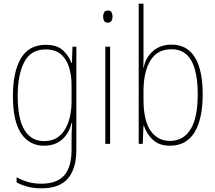

<svg xmlns="http://www.w3.org/2000/svg" viewBox="-20 -780 1168 1041"><path d="M228 -537Q289 -537 321 -507.5Q353 -478 367 -439H370L373 -527H394V32Q394 133 349 187Q304 241 204 241Q164 241 131 232.5Q98 224 70 209V181Q99 197 131.5 206.5Q164 216 204 216Q289 216 328.5 170.5Q368 125 368 32V-14Q368 -39 368.5 -61Q369 -83 371 -113H368Q355 -58 317 -24Q279 10 219 10Q139 10 94.5 -56.5Q50 -123 50 -260Q50 -389 93 -463Q136 -537 228 -537ZM228 -512Q147 -512 111.5 -443.5Q76 -375 76 -260Q76 -136 112.5 -75.5Q149 -15 219 -15Q262 -15 290.5 -34Q319 -53 336 -84.5Q353 -116 360.5 -153.5Q368 -191 368 -229V-319Q368 -371 354.5 -415Q341 -459 310.5 -485.5Q280 -512 228 -512Z M565 -723Q580 -723 585 -713Q590 -703 590 -691Q590 -676 584 -666.5Q578 -657 564 -657Q550 -657 544.5 -667Q539 -677 539 -690Q539 -702 544.5 -712.5Q550 -723 565 -723ZM577 -527V0H551V-527Z M758 -494Q758 -475 758 -453Q758 -431 757 -414H759Q770 -469 810 -503.5Q850 -538 910 -538Q994 -538 1036.5 -469.5Q1079 -401 1079 -268Q1079 -136 1035 -63Q991 10 901 10Q845 10 810.5 -20.5Q776 -51 760 -99H758L754 0H732V-760H758ZM910 -513Q832 -513 795 -451Q758 -389 758 -285V-243Q758 -126 796.5 -71Q835 -16 901 -16Q974 -16 1013 -78.5Q1052 -141 1052 -268Q1052 -389 1017.5 -451Q983 -513 910 -513Z"/></svg>

Font: Noto Sans Khmer Condensed Thin
Style: Regular
Weight: 100
Width: 3
Designer: Danh Hong and the Monotype Design Team
Foundry: Monotype Imaging Inc.
Version: Version 2.004; ttfautohint (v1.8.4.7-5d5b)